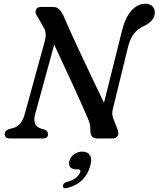

<svg xmlns="http://www.w3.org/2000/svg" viewBox="-20 -737 844 1022"><path d="M166.5 -127Q159.5 -100 166 -80.5Q172.5 -61 198.5 -52.5L216 -47.5Q235.5 -41 235.5 -23Q235.5 0 207.5 0H33.5Q5 0 5 -23.5Q5 -42 29 -50L51.5 -56Q95 -67.5 112 -130.5L218.5 -518.5Q224.5 -539.5 222.5 -560Q220.5 -580.5 210 -594.5L179 -649.5Q165.5 -666 170.8 -683Q176 -700 198 -700H260Q283 -700 294.5 -688.5Q306 -677 317.5 -654.5Q335 -612.5 361.5 -554.5Q388 -496.5 418.5 -431.5Q449 -366.5 479 -303.8Q509 -241 533.5 -190L630 -576Q648.5 -647.5 681.2 -682.2Q714 -717 754 -717Q776 -717 790.2 -704.5Q804.5 -692 804 -669.5Q803.5 -626 748 -599.5Q714 -584 694 -559Q674 -534 662 -489.5L581.5 -160.5Q577.5 -145 577.5 -133Q577.5 -121 583.5 -105L605.5 -47.5Q614 -27.5 606.2 -13.8Q598.5 0 579.5 0H497Q461 0 461 -42.5Q461.5 -61.5 457.8 -77.5Q454 -93.5 444.5 -113.5Q433 -141 413.5 -184.8Q394 -228.5 369.5 -281.5Q345 -334.5 319 -390.8Q293 -447 268.5 -499.5ZM385.5 164.5Q362 164.5 353 151.8Q344 139 349.5 119.5Q355 97.5 375 83.8Q395 70 418 70Q445 70 458 88Q471 106 461 144Q449 189.5 418.5 220.2Q388 251 338 263.5Q315 269.5 315 253Q315 237 336 231.5Q369 222.5 386 207.8Q403 193 407.5 177Q410.5 164.5 397 164.5Z"/></svg>

Font: Fraunces 9pt S050
Style: Italic
Weight: 400
Italic angle: -16°
Version: Version 1.000; ttfautohint (v1.8.3)